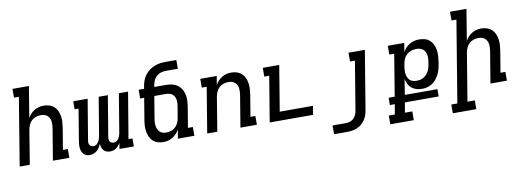

<svg xmlns="http://www.w3.org/2000/svg" viewBox="-69 -1168 4938 1815"><g transform="rotate(-10 2400.0 -260.0)"><path d="M36 0 143 -651H96V-735H254L205 -435Q216 -456 232.5 -474Q249 -492 269.5 -504.5Q290 -517 312.5 -522.5Q335 -528 358 -528Q386 -528 412 -520Q438 -512 457.5 -494.5Q477 -477 488 -452.5Q499 -428 503.5 -401Q508 -374 506 -345.5Q504 -317 500 -289L466 -84H513V0H355L405 -303Q408 -320 408.5 -336.5Q409 -353 407 -369.5Q405 -386 397.5 -400Q390 -414 378.5 -424.5Q367 -435 351 -439.5Q335 -444 318 -444Q295 -444 271.5 -437Q248 -430 229.5 -413Q211 -396 201 -373.5Q191 -351 187 -329L133 0Z M708 8Q691 8 675.5 2Q660 -4 649.5 -15.5Q639 -27 633 -42.5Q627 -58 625.5 -75Q624 -92 625.5 -109Q627 -126 630 -144L679 -443H641L642 -520H780L715 -129Q713 -118 714 -107Q715 -96 720.5 -87Q726 -78 735.5 -73.5Q745 -69 757 -69Q767 -69 776.5 -73Q786 -77 793.5 -84.5Q801 -92 806.5 -101Q812 -110 815.5 -119.5Q819 -129 821.5 -139Q824 -149 826 -158L886 -520H974L909 -129Q907 -118 908 -107Q909 -96 914.5 -87Q920 -78 930 -73.5Q940 -69 951 -69Q960 -69 969.5 -72.5Q979 -76 987 -83Q995 -90 1000 -99Q1005 -108 1009 -117Q1013 -126 1015.5 -135.5Q1018 -145 1019 -154L1080 -520H1168L1094 -77H1132V0H994L1003 -57Q995 -43 985 -31Q975 -19 961.5 -9.5Q948 0 933 4Q918 8 903 8Q885 8 869 2Q853 -4 842.5 -16.5Q832 -29 826.5 -45.5Q821 -62 820 -79Q812 -62 802 -46Q792 -30 777.5 -17.5Q763 -5 744.5 1.5Q726 8 709 8Z M1415 8Q1387 8 1361 0Q1335 -8 1316 -25.5Q1297 -43 1286 -67.5Q1275 -92 1270.5 -119Q1266 -146 1267.5 -174.5Q1269 -203 1274 -231L1308 -436H1269L1270 -520H1322L1326 -546Q1331 -573 1340.5 -599Q1350 -625 1367.5 -648Q1385 -671 1408.5 -688.5Q1432 -706 1458 -716.5Q1484 -727 1511 -731Q1538 -735 1565 -735H1669V-651H1551Q1528 -651 1504.5 -643.5Q1481 -636 1462.5 -618.5Q1444 -601 1434.5 -578Q1425 -555 1421 -532L1419 -520H1530Q1559 -520 1587.5 -514Q1616 -508 1638.5 -493Q1661 -478 1676 -454.5Q1691 -431 1698 -404Q1705 -377 1704.5 -347.5Q1704 -318 1700 -289L1666 -84H1713V0H1555L1569 -85Q1557 -64 1540.5 -46Q1524 -28 1503.5 -15.5Q1483 -3 1460.5 2.5Q1438 8 1415 8ZM1455 -76Q1478 -76 1502 -83Q1526 -90 1544 -107Q1562 -124 1572.5 -146.5Q1583 -169 1586 -191L1605 -303Q1608 -319 1608.5 -335.5Q1609 -352 1606 -367.5Q1603 -383 1595.5 -396.5Q1588 -410 1576 -419Q1564 -428 1548 -432Q1532 -436 1516 -436H1405L1371 -231Q1368 -213 1366.5 -195Q1365 -177 1367 -160Q1369 -143 1375.5 -127Q1382 -111 1393.5 -99Q1405 -87 1421 -81.5Q1437 -76 1455 -76Z M1836 0 1908 -436H1861V-520H2019L2005 -435Q2016 -456 2032.5 -474Q2049 -492 2069.5 -504.5Q2090 -517 2112.5 -522.5Q2135 -528 2158 -528Q2186 -528 2212 -520Q2238 -512 2257.5 -494.5Q2277 -477 2288 -452.5Q2299 -428 2303.5 -401Q2308 -374 2306 -345.5Q2304 -317 2300 -289L2266 -84H2313V0H2155L2205 -303Q2208 -320 2208.5 -336.5Q2209 -353 2207 -369.5Q2205 -386 2197.5 -400Q2190 -414 2178.5 -424.5Q2167 -435 2151 -439.5Q2135 -444 2118 -444Q2095 -444 2071.5 -437Q2048 -430 2029.5 -413Q2011 -396 2001 -373.5Q1991 -351 1987 -329L1933 0Z M2436 0 2508 -436H2461V-520H2619L2547 -84H2866L2852 0Z M3147 215H3016V131H3147Q3167 131 3186.5 124Q3206 117 3220.5 102Q3235 87 3243 68Q3251 49 3254 29L3331 -436H3284V-520H3441L3348 43Q3344 66 3336.5 89Q3329 112 3315 132.5Q3301 153 3282 170Q3263 187 3240 197Q3217 207 3193.5 211Q3170 215 3147 215Z M3781 215H3556V131H3614L3630 35H3583L3584 -35H3642L3708 -436H3661V-520H3819L3805 -434Q3816 -455 3833 -473.5Q3850 -492 3871 -504.5Q3892 -517 3915.5 -522.5Q3939 -528 3962 -528Q3990 -528 4017 -520.5Q4044 -513 4063.5 -495.5Q4083 -478 4094.5 -453.5Q4106 -429 4110.5 -401.5Q4115 -374 4113.5 -346Q4112 -318 4108 -289L4103 -260Q4099 -236 4092 -212Q4085 -188 4073 -165.5Q4061 -143 4044.5 -123Q4028 -103 4006 -89Q3984 -75 3959.5 -69Q3935 -63 3911 -63Q3883 -63 3857 -70.5Q3831 -78 3811 -94.5Q3791 -111 3779.5 -134.5Q3768 -158 3763 -184L3739 -35H4052V35H3727L3711 131H3782ZM3871 -147Q3887 -147 3904 -150Q3921 -153 3936.5 -161.5Q3952 -170 3964.5 -182.5Q3977 -195 3986 -210Q3995 -225 4000 -241Q4005 -257 4008 -274L4013 -303Q4016 -320 4016.5 -337Q4017 -354 4014.5 -370.5Q4012 -387 4004 -401Q3996 -415 3984 -425Q3972 -435 3955.5 -439.5Q3939 -444 3922 -444Q3899 -444 3875 -437Q3851 -430 3831.5 -413.5Q3812 -397 3801.5 -374.5Q3791 -352 3787 -329L3782 -300Q3779 -282 3778 -264Q3777 -246 3779.5 -228.5Q3782 -211 3789 -195.5Q3796 -180 3808 -168.5Q3820 -157 3836.5 -152Q3853 -147 3871 -147Z M4381 215H4156V131H4214L4343 -651H4296V-735H4454L4405 -435Q4416 -456 4432.5 -474Q4449 -492 4469.5 -504.5Q4490 -517 4512.5 -522.5Q4535 -528 4558 -528Q4586 -528 4612 -520Q4638 -512 4657.5 -494.5Q4677 -477 4688 -452.5Q4699 -428 4703.5 -401Q4708 -374 4706 -345.5Q4704 -317 4700 -289L4666 -84H4713V0H4555L4605 -303Q4608 -320 4608.5 -336.5Q4609 -353 4607 -369.5Q4605 -386 4597.5 -400Q4590 -414 4578.5 -424.5Q4567 -435 4551 -439.5Q4535 -444 4518 -444Q4495 -444 4471.5 -437Q4448 -430 4429.5 -413Q4411 -396 4401 -373.5Q4391 -351 4387 -329L4311 131H4382Z"/></g></svg>

Font: Iosevka HT Medium Extended
Style: Italic
Weight: 500
Width: 7
Italic angle: -9°
Monospace: yes
Designer: Belleve Invis
Foundry: Belleve Invis
Version: Version 32.3.0; ttfautohint (v1.8.4)